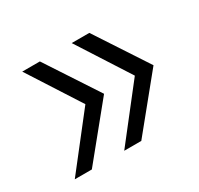

<svg xmlns="http://www.w3.org/2000/svg" viewBox="-89 -555 597 575"><g transform="rotate(-30 210.0 -268.0)"><path d="M79 -89H20L160 -268L45 -447H106L224 -267ZM250 -89H191L331 -268L216 -447H277L395 -267Z"/></g></svg>

Font: Muli Light
Style: Italic
Weight: 300
Italic angle: -4.541°
Designer: Vernon Adams
Foundry: Vernon Adams
Version: Version 2.100; ttfautohint (v1.8.1.43-b0c9)